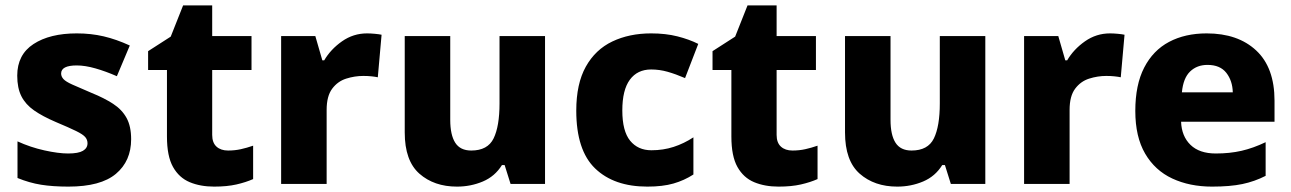

<svg xmlns="http://www.w3.org/2000/svg" viewBox="-20 -683 4795 713"><path d="M467 -166Q467 -85 410.5 -37.5Q354 10 234 10Q176 10 132.5 3Q89 -4 45 -22V-158Q93 -136 145 -124.5Q197 -113 233 -113Q271 -113 288 -123Q305 -133 305 -151Q305 -164 296.5 -174Q288 -184 262.5 -196.5Q237 -209 187 -230Q138 -251 106.5 -273Q75 -295 59.5 -325.5Q44 -356 44 -402Q44 -480 104.5 -519.5Q165 -559 265 -559Q318 -559 365 -548Q412 -537 462 -514L414 -400Q373 -418 334.5 -429Q296 -440 265 -440Q207 -440 207 -410Q207 -399 215.5 -389.5Q224 -380 248.5 -369Q273 -358 320 -338Q367 -319 400 -297.5Q433 -276 450 -245Q467 -214 467 -166Z M827 -124Q852 -124 874.5 -129Q897 -134 920 -142V-18Q893 -6 858 2Q823 10 775 10Q724 10 684.5 -6.5Q645 -23 622.5 -63Q600 -103 600 -176V-423H530V-493L614 -547L660 -663H768V-549H914V-423H768V-182Q768 -153 784 -138.5Q800 -124 827 -124Z M1343 -559Q1356 -559 1372 -557.5Q1388 -556 1397 -554L1383 -396Q1374 -398 1360 -399.5Q1346 -401 1329 -401Q1297 -401 1265.5 -391Q1234 -381 1213.5 -353.5Q1193 -326 1193 -275V0H1024V-549H1151L1177 -459H1184Q1208 -500 1250 -529.5Q1292 -559 1343 -559Z M2004 -549V0H1876L1854 -70H1844Q1818 -28 1773 -9Q1728 10 1677 10Q1592 10 1537.5 -38Q1483 -86 1483 -191V-549H1652V-238Q1652 -182 1670.5 -153Q1689 -124 1730 -124Q1791 -124 1813 -169Q1835 -214 1835 -299V-549Z M2384 10Q2260 10 2190 -57.5Q2120 -125 2120 -272Q2120 -372 2155.5 -435.5Q2191 -499 2254 -529Q2317 -559 2398 -559Q2452 -559 2495.5 -548Q2539 -537 2573 -520L2524 -393Q2489 -408 2459 -416.5Q2429 -425 2398 -425Q2347 -425 2319 -387Q2291 -349 2291 -273Q2291 -196 2320 -160.5Q2349 -125 2399 -125Q2443 -125 2481.5 -137.5Q2520 -150 2555 -173V-35Q2521 -13 2481 -1.5Q2441 10 2384 10Z M2923 -124Q2948 -124 2970.5 -129Q2993 -134 3016 -142V-18Q2989 -6 2954 2Q2919 10 2871 10Q2820 10 2780.5 -6.5Q2741 -23 2718.5 -63Q2696 -103 2696 -176V-423H2626V-493L2710 -547L2756 -663H2864V-549H3010V-423H2864V-182Q2864 -153 2880 -138.5Q2896 -124 2923 -124Z M3639 -549V0H3511L3489 -70H3479Q3453 -28 3408 -9Q3363 10 3312 10Q3227 10 3172.5 -38Q3118 -86 3118 -191V-549H3287V-238Q3287 -182 3305.5 -153Q3324 -124 3365 -124Q3426 -124 3448 -169Q3470 -214 3470 -299V-549Z M4102 -559Q4115 -559 4131 -557.5Q4147 -556 4156 -554L4142 -396Q4133 -398 4119 -399.5Q4105 -401 4088 -401Q4056 -401 4024.5 -391Q3993 -381 3972.5 -353.5Q3952 -326 3952 -275V0H3783V-549H3910L3936 -459H3943Q3967 -500 4009 -529.5Q4051 -559 4102 -559Z M4461 -559Q4577 -559 4645 -495.5Q4713 -432 4713 -309V-231H4366Q4368 -177 4401 -145Q4434 -113 4495 -113Q4547 -113 4590.5 -123Q4634 -133 4680 -155V-30Q4639 -9 4593.5 0.5Q4548 10 4481 10Q4398 10 4333.5 -20Q4269 -50 4232.5 -112.5Q4196 -175 4196 -271Q4196 -368 4229 -432Q4262 -496 4321.5 -527.5Q4381 -559 4461 -559ZM4464 -442Q4425 -442 4399.5 -417.5Q4374 -393 4369 -340H4558Q4557 -383 4534 -412.5Q4511 -442 4464 -442Z"/></svg>

Font: Noto Sans Kannada ExtraBold
Style: Regular
Weight: 800
Designer: Jelle Bosma - Monotype Design Team
Foundry: Monotype Imaging Inc.
Version: Version 2.005; ttfautohint (v1.8.4.7-5d5b)